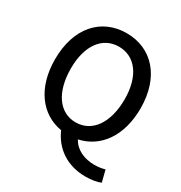

<svg xmlns="http://www.w3.org/2000/svg" viewBox="-212 -903 1178 1247"><g transform="rotate(30 377.0 -279.5)"><path d="M176 -371C176 -544 255 -649 377 -649C499 -649 579 -544 579 -371C579 -193 499 -82 377 -82C255 -82 176 -193 176 -371ZM699 85C679 91 653 96 621 96C547 96 479 68 446 6C597 -26 698 -164 698 -371C698 -608 566 -750 377 -750C188 -750 57 -608 57 -371C57 -158 163 -18 322 9C367 114 465 191 608 191C656 191 697 183 721 172Z"/></g></svg>

Font: Source Han Sans KR Medium
Style: Regular
Weight: 500
Designer: Ryoko NISHIZUKA (kana & ideographs); Paul D. Hunt (Latin, Greek & Cyrillic); Wenlong ZHANG (bopomofo); Sandoll Communica
Foundry: Adobe Systems Incorporated
Version: Version 1.001;PS 1.001;hotconv 1.0.78;makeotf.lib2.5.61930